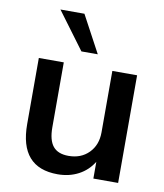

<svg xmlns="http://www.w3.org/2000/svg" viewBox="-88 -865 811 947"><g transform="rotate(10 317.5 -391.5)"><path d="M566.4 -539.1V0H442.4V-84Q415 -39.1 368.7 -14.6Q322.3 9.8 264.6 9.8Q74.2 9.8 74.2 -208V-539.1H199.2V-213.9Q199.2 -149.4 224.1 -119.1Q249 -88.9 301.8 -88.9Q364.3 -88.9 403.3 -128.4Q442.4 -168 442.4 -231.4V-539.1ZM137.7 -793H257.8L357.4 -607.4H275.4Z"/></g></svg>

Font: Min Sans SemiBold
Style: Regular
Weight: 600
Designer: Jinseong-Kim, NotoSansCJK, Nunito
Foundry: Jinseong-Kim
Version: Version 1.400;Glyphs 3.1.2 (3151)